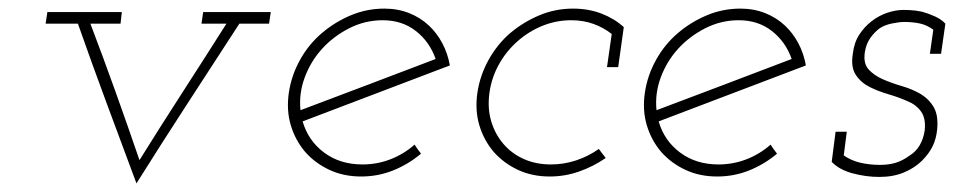

<svg xmlns="http://www.w3.org/2000/svg" viewBox="-20 -403 2216 446"><path d="M90 -375H263L260 -348H190Q220 -269 248.5 -189.5Q277 -110 304 -31Q350 -105 402 -185.5Q454 -266 506 -348H448L452 -375H609L605 -348H536Q475 -254 415.5 -162.5Q356 -71 297 23Q262 -71 228 -162.5Q194 -254 161 -348H86Z M1025 -251Q939 -218 854 -186Q769 -154 683 -121Q696 -76 733 -48.5Q770 -21 822 -21Q856 -21 887 -33Q918 -45 943 -67Q947 -61 950.5 -56Q954 -51 958 -46Q928 -21 893 -7Q858 7 819 7Q778 7 745 -8.5Q712 -24 689 -50Q666 -77 655.5 -112Q645 -147 651 -188Q657 -228 677 -264Q697 -300 727.5 -326Q758 -352 795 -367.5Q832 -383 873 -383Q904 -383 930.5 -372.5Q957 -362 977 -343Q995 -326 1007.5 -302.5Q1020 -279 1025 -251ZM869 -356Q828 -356 791.5 -337.5Q755 -319 728.5 -290Q702 -261 688 -223.5Q674 -186 678 -147Q758 -177 835.5 -206.5Q913 -236 992 -266Q978 -306 946 -331Q914 -356 869 -356Z M1387 -36Q1358 -16 1325 -4.5Q1292 7 1257 7Q1216 7 1183 -8.5Q1150 -24 1127 -50Q1104 -77 1093.5 -112Q1083 -147 1089 -188Q1095 -228 1115 -264Q1135 -300 1165 -326Q1196 -352 1233 -367.5Q1270 -383 1311 -383Q1347 -383 1377 -371.5Q1407 -360 1429 -340L1416 -247H1390L1401 -324Q1382 -339 1358.5 -347.5Q1335 -356 1307 -356Q1272 -356 1240 -343Q1208 -330 1182 -307Q1156 -284 1139 -253.5Q1122 -223 1117 -188Q1112 -152 1121 -121.5Q1130 -91 1150 -68Q1169 -46 1197 -33.5Q1225 -21 1260 -21Q1290 -21 1318.5 -30.5Q1347 -40 1371 -57Z M1852 -251Q1766 -218 1681 -186Q1596 -154 1510 -121Q1523 -76 1560 -48.5Q1597 -21 1649 -21Q1683 -21 1714 -33Q1745 -45 1770 -67Q1774 -61 1777.5 -56Q1781 -51 1785 -46Q1755 -21 1720 -7Q1685 7 1646 7Q1605 7 1572 -8.5Q1539 -24 1516 -50Q1493 -77 1482.5 -112Q1472 -147 1478 -188Q1484 -228 1504 -264Q1524 -300 1554.5 -326Q1585 -352 1622 -367.5Q1659 -383 1700 -383Q1731 -383 1757.5 -372.5Q1784 -362 1804 -343Q1822 -326 1834.5 -302.5Q1847 -279 1852 -251ZM1696 -356Q1655 -356 1618.5 -337.5Q1582 -319 1555.5 -290Q1529 -261 1515 -223.5Q1501 -186 1505 -147Q1585 -177 1662.5 -206.5Q1740 -236 1819 -266Q1805 -306 1773 -331Q1741 -356 1696 -356Z M1912 -27 1921 -97H1947L1940 -42Q1957 -30 1978.5 -25Q2000 -20 2024 -20Q2045 -20 2061 -25Q2077 -30 2092 -41Q2107 -50 2116 -65Q2125 -80 2128 -100Q2131 -128 2119.5 -144Q2108 -160 2088 -168Q2068 -177 2044 -184Q2020 -191 2000 -201Q1980 -211 1968 -229Q1956 -247 1961 -278Q1964 -304 1976 -322.5Q1988 -341 2005 -354Q2022 -367 2041.5 -373.5Q2061 -380 2080 -380Q2082 -380 2094 -379.5Q2106 -379 2121 -376Q2136 -372 2151.5 -365Q2167 -358 2176 -348L2166 -278H2140L2148 -334Q2133 -345 2116.5 -348.5Q2100 -352 2081 -352Q2069 -352 2052 -348.5Q2035 -345 2023 -337Q2011 -328 2001.5 -314.5Q1992 -301 1989 -282Q1985 -256 1997.5 -242Q2010 -228 2030.5 -219Q2051 -210 2075 -203Q2099 -196 2118 -185Q2138 -173 2149 -154Q2160 -135 2157 -103Q2155 -81 2146.5 -63.5Q2138 -46 2122 -30Q2105 -13 2080 -2.5Q2055 8 2023 8Q1991 8 1960 -0.5Q1929 -9 1912 -27Z"/></svg>

Font: Josefin Slab Light
Style: Italic
Weight: 300
Italic angle: -12°
Designer: Santiago Orozco
Foundry: Typemade
Version: Version 2.000